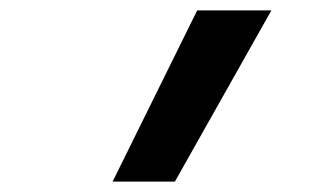

<svg xmlns="http://www.w3.org/2000/svg" viewBox="-20 -792 640 370"><path d="M197 -442 360 -772H503L317 -442Z"/></svg>

Font: Iosevka SS04 Extended
Style: Bold Italic
Weight: 700
Width: 7
Italic angle: -9°
Monospace: yes
Designer: Belleve Invis
Foundry: Belleve Invis
Version: Version 19.0.0; ttfautohint (v1.8.4)